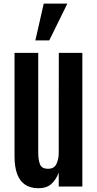

<svg xmlns="http://www.w3.org/2000/svg" viewBox="-20 -1022 533 1052"><path d="M189.9 9.3Q146.5 9.3 117.4 -10.3Q88.4 -29.8 74 -68.6Q59.6 -107.4 59.6 -166V-732.4H189.5V-186Q189.5 -144 199.7 -120.6Q210 -97.2 242.7 -97.2Q276.9 -97.2 289.3 -123.8Q301.8 -150.4 301.8 -185.1L302.2 -732.4H431.2V0H301.8V-76.2Q288.1 -39.1 262.2 -14.9Q236.3 9.3 189.9 9.3ZM173.8 -800.8 219.7 -1002.4H349.1L250 -800.8Z"/></svg>

Font: Antonio
Style: Bold
Weight: 700
Designer: Vernon Adams
Foundry: Vernon Adams
Version: Version 1.002